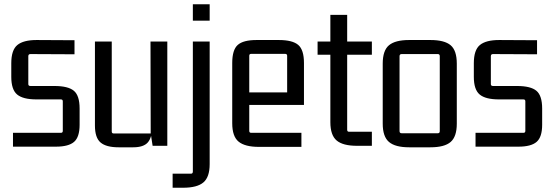

<svg xmlns="http://www.w3.org/2000/svg" viewBox="-20 -685 2590 902"><path d="M243 4H41V-61H266Q275 -61 275 -70V-209Q275 -218 266 -218H151Q88 -218 60.5 -241Q33 -264 33 -324V-388Q33 -450 61.5 -473.5Q90 -497 152 -497L330 -496V-430L123 -431Q113 -431 113 -421V-290Q113 -281 123 -281H236Q300 -281 327 -258.5Q354 -236 354 -175V-99Q354 -41 328 -18.5Q302 4 243 4Z M606 7H537Q479 7 452.5 -15.5Q426 -38 426 -95V-490H505V-67Q505 -58 514 -58H688L687 -490H766V0H697L688 -58L694 -85Q694 -38 674 -15.5Q654 7 606 7Z M965 -588H886V-665H965ZM877 131Q886 131 886 121V-490H965V86Q965 147 935.5 172Q906 197 840 197H791V131Z M1396 5H1196Q1131 5 1101 -19.5Q1071 -44 1071 -106V-389Q1071 -451 1097 -474Q1123 -497 1185 -497H1290Q1354 -497 1381 -474Q1408 -451 1408 -389V-192H1141V-251H1329V-423Q1329 -432 1319 -432H1160Q1151 -432 1151 -423V-70Q1151 -61 1160 -61H1396Z M1727 -490V-428H1601L1611 -438V-75Q1611 -66 1620 -66H1727V0H1657Q1591 0 1561.5 -25Q1532 -50 1532 -111V-438L1542 -428H1472V-490H1542L1532 -480V-615H1611V-480L1601 -490Z M2037 -431H1867Q1857 -431 1857 -421V-69Q1857 -59 1867 -59H2037Q2046 -59 2046 -69V-421Q2046 -431 2037 -431ZM1778 -104V-386Q1778 -448 1807.5 -472.5Q1837 -497 1902 -497H2002Q2068 -497 2097 -472.5Q2126 -448 2126 -386V-104Q2126 -43 2097 -18Q2068 7 2002 7H1902Q1837 7 1807.5 -18Q1778 -43 1778 -104Z M2416 4H2214V-61H2439Q2448 -61 2448 -70V-209Q2448 -218 2439 -218H2324Q2261 -218 2233.5 -241Q2206 -264 2206 -324V-388Q2206 -450 2234.5 -473.5Q2263 -497 2325 -497L2503 -496V-430L2296 -431Q2286 -431 2286 -421V-290Q2286 -281 2296 -281H2409Q2473 -281 2500 -258.5Q2527 -236 2527 -175V-99Q2527 -41 2501 -18.5Q2475 4 2416 4Z"/></svg>

Font: Gemunu Libre ExtraLight
Style: Regular
Weight: 400
Version: Version 1.100